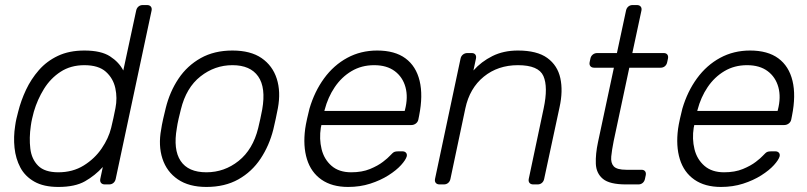

<svg xmlns="http://www.w3.org/2000/svg" viewBox="-20 -730 3195 760"><path d="M211 10Q153 10 116 -11Q79 -32 60.5 -67Q42 -102 37.5 -145Q33 -188 40 -232Q42 -247 45 -260Q48 -273 52 -288Q63 -332 83 -374.5Q103 -417 134 -452.5Q165 -488 209.5 -509Q254 -530 314 -530Q380 -530 415.5 -507Q451 -484 468 -451L519 -688Q521 -698 528 -704Q535 -710 545 -710H562Q572 -710 577 -704Q582 -698 580 -688L438 -22Q436 -12 429 -6Q422 0 412 0H395Q385 0 380 -6Q375 -12 377 -22L387 -69Q356 -35 316.5 -12.5Q277 10 211 10ZM211 -48Q268 -48 311.5 -75Q355 -102 382.5 -142.5Q410 -183 420 -224Q424 -239 429 -263Q434 -287 437 -302Q445 -342 436.5 -381Q428 -420 399 -446Q370 -472 314 -472Q260 -472 220 -446Q180 -420 154 -378Q128 -336 114 -288Q110 -273 107 -260Q104 -247 102 -232Q95 -184 100 -142Q105 -100 131 -74Q157 -48 211 -48Z M797 10Q728 10 684 -20Q640 -50 623 -102Q606 -154 618 -218Q620 -233 626 -260Q632 -287 636 -302Q652 -367 686.5 -418.5Q721 -470 774.5 -500Q828 -530 900 -530Q972 -530 1015.5 -500Q1059 -470 1075.5 -418.5Q1092 -367 1080 -302Q1077 -287 1071.5 -260Q1066 -233 1062 -218Q1046 -154 1011.5 -102Q977 -50 923.5 -20Q870 10 797 10ZM797 -48Q868 -48 924.5 -93Q981 -138 1002 -223Q1006 -238 1010.5 -260Q1015 -282 1018 -297Q1033 -383 1002 -427.5Q971 -472 900 -472Q830 -472 773.5 -427.5Q717 -383 696 -297Q692 -282 687 -260Q682 -238 680 -223Q665 -138 695 -93Q725 -48 797 -48Z M1358 10Q1294 10 1252.5 -19Q1211 -48 1195 -100Q1179 -152 1188 -220Q1190 -235 1195.5 -260Q1201 -285 1205 -300Q1225 -368 1263 -420Q1301 -472 1354.5 -501Q1408 -530 1473 -530Q1543 -530 1585 -499Q1627 -468 1641 -410Q1655 -352 1639 -272L1636 -257Q1634 -247 1626 -241Q1618 -235 1608 -235H1252Q1252 -235 1251.5 -231Q1251 -227 1250 -225Q1243 -180 1253 -139.5Q1263 -99 1292.5 -73.5Q1322 -48 1370 -48Q1413 -48 1444.5 -61Q1476 -74 1496 -89.5Q1516 -105 1523 -113Q1535 -126 1540.5 -128.5Q1546 -131 1557 -131H1573Q1582 -131 1587 -125.5Q1592 -120 1590 -111Q1586 -97 1567.5 -76.5Q1549 -56 1517.5 -36Q1486 -16 1445.5 -3Q1405 10 1358 10ZM1264 -291H1582L1583 -295Q1596 -345 1585 -385Q1574 -425 1542.5 -448.5Q1511 -472 1461 -472Q1411 -472 1371.5 -448.5Q1332 -425 1305 -385Q1278 -345 1265 -295Z M1720 0Q1710 0 1705 -6Q1700 -12 1702 -22L1803 -498Q1805 -508 1812.5 -514Q1820 -520 1830 -520H1847Q1857 -520 1861.5 -514Q1866 -508 1864 -498L1854 -451Q1885 -486 1929 -508Q1973 -530 2030 -530Q2106 -530 2146.5 -500.5Q2187 -471 2198 -420.5Q2209 -370 2195 -306L2134 -22Q2132 -12 2125 -6Q2118 0 2108 0H2091Q2081 0 2076 -6Q2071 -12 2073 -22L2132 -301Q2150 -386 2131 -429Q2112 -472 2030 -472Q1951 -472 1895 -426.5Q1839 -381 1822 -301L1763 -22Q1761 -12 1754 -6Q1747 0 1737 0Z M2458 0Q2393 0 2366.5 -22Q2340 -44 2338.5 -82Q2337 -120 2347 -167L2410 -462H2332Q2322 -462 2317 -468Q2312 -474 2314 -484L2317 -498Q2319 -508 2326.5 -514Q2334 -520 2344 -520H2422L2458 -688Q2460 -698 2467 -704Q2474 -710 2484 -710H2501Q2511 -710 2516 -704Q2521 -698 2519 -688L2483 -520H2607Q2617 -520 2621.5 -514Q2626 -508 2624 -498L2621 -484Q2619 -474 2612 -468Q2605 -462 2595 -462H2471L2409 -171Q2402 -136 2399.5 -110.5Q2397 -85 2409.5 -71.5Q2422 -58 2459 -58H2519Q2529 -58 2533.5 -52Q2538 -46 2536 -36L2533 -22Q2531 -12 2524 -6Q2517 0 2507 0Z M2834 10Q2770 10 2728.5 -19Q2687 -48 2671 -100Q2655 -152 2664 -220Q2666 -235 2671.5 -260Q2677 -285 2681 -300Q2701 -368 2739 -420Q2777 -472 2830.5 -501Q2884 -530 2949 -530Q3019 -530 3061 -499Q3103 -468 3117 -410Q3131 -352 3115 -272L3112 -257Q3110 -247 3102 -241Q3094 -235 3084 -235H2728Q2728 -235 2727.5 -231Q2727 -227 2726 -225Q2719 -180 2729 -139.5Q2739 -99 2768.5 -73.5Q2798 -48 2846 -48Q2889 -48 2920.5 -61Q2952 -74 2972 -89.5Q2992 -105 2999 -113Q3011 -126 3016.5 -128.5Q3022 -131 3033 -131H3049Q3058 -131 3063 -125.5Q3068 -120 3066 -111Q3062 -97 3043.5 -76.5Q3025 -56 2993.5 -36Q2962 -16 2921.5 -3Q2881 10 2834 10ZM2740 -291H3058L3059 -295Q3072 -345 3061 -385Q3050 -425 3018.5 -448.5Q2987 -472 2937 -472Q2887 -472 2847.5 -448.5Q2808 -425 2781 -385Q2754 -345 2741 -295Z"/></svg>

Font: Rubik Light
Style: Italic
Weight: 300
Italic angle: -12°
Designer: Hubert and Fischer
Foundry: Hubert and Fischer
Version: Version 2.300;gftools[0.9.30]